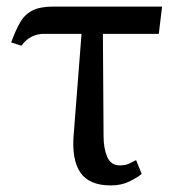

<svg xmlns="http://www.w3.org/2000/svg" viewBox="-20 -556 546 584"><path d="M317 8Q252 8 225 -30.5Q198 -69 204 -145L228 -453H111Q95 -453 77.5 -445Q60 -437 45 -417L14 -427Q27 -463 41 -487.5Q55 -512 78.5 -524Q102 -536 142 -536H473L463 -453H293L295 -142Q295 -105 306 -79Q317 -53 344 -53Q361 -53 371 -57.5Q381 -62 394 -69L411 -27Q398 -16 373.5 -4Q349 8 317 8Z"/></svg>

Font: NotoSerif-Regular
Style: Regular
Weight: 400
Designer: Monotype Design Team
Foundry: Monotype Imaging Inc.
Version: Version 2.007; ttfautohint (v1.8) -l 8 -r 50 -G 200 -x 14 -D